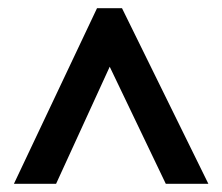

<svg xmlns="http://www.w3.org/2000/svg" viewBox="-20 -735 542 469"><path d="M14 -286H117L248 -572L385 -286H489L278 -715H217Z"/></svg>

Font: Noto Sans Ethiopic Cond SemBd
Style: Regular
Weight: 600
Width: 3
Designer: Monotype Design Team
Foundry: Monotype Imaging Inc.
Version: Version 2.102